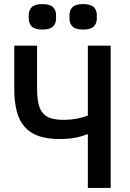

<svg xmlns="http://www.w3.org/2000/svg" viewBox="-20 -922 640 942"><path d="M411 -263H406Q380 -252 347 -246Q314 -240 272 -240Q212 -240 170 -254.5Q128 -269 101 -299.5Q74 -330 62 -377Q50 -424 50 -489V-698H162V-488Q162 -444 168.5 -414.5Q175 -385 190.5 -367Q206 -349 231 -341.5Q256 -334 293 -334Q357 -334 411 -355V-698H523V0H411ZM121 -830V-849Q121 -872 136 -887Q151 -902 188 -902Q225 -902 240 -887Q255 -872 255 -849V-830Q255 -807 240 -792Q225 -777 188 -777Q151 -777 136 -792Q121 -807 121 -830ZM321 -830V-849Q321 -872 336 -887Q351 -902 388 -902Q425 -902 440 -887Q455 -872 455 -849V-830Q455 -807 440 -792Q425 -777 388 -777Q351 -777 336 -792Q321 -807 321 -830Z"/></svg>

Font: IBM Plaex Mono Medium
Style: Regular
Weight: 500
Designer: Mike Abbink, Paul van der Laan, Pieter van Rosmalen
Foundry: Bold Monday
Version: Version 2.003